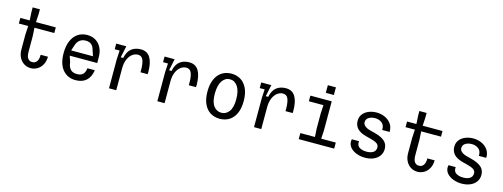

<svg xmlns="http://www.w3.org/2000/svg" viewBox="-16 -1504 6032 2302"><g transform="rotate(15 3000.0 -352.5)"><path d="M430 -176H520Q520 -120 497 -77.5Q474 -35 436 -12.5Q398 10 354 10Q310 10 272.5 -12.5Q235 -35 212.5 -77.5Q190 -120 190 -176V-365L196 -470H80V-540H196L190 -645V-700H280V-645L274 -540H520V-470H274L280 -365V-176Q280 -116 300.5 -90Q321 -64 354 -65Q387 -64 408.5 -90.5Q430 -117 430 -176Z M690 -268Q690 -358 718 -421.5Q746 -485 795.5 -517.5Q845 -550 910 -550Q972 -550 1017 -521.5Q1062 -493 1086 -443Q1110 -393 1110 -331V-256H769L794 -181Q800 -125 827 -95Q854 -65 910 -65Q958 -65 982.5 -89.5Q1007 -114 1013 -165H1105Q1092 -78 1042.5 -34Q993 10 910 10Q811 10 750.5 -61.5Q690 -133 690 -268ZM1040 -321 1015 -396Q993 -480 910 -480Q867 -480 837 -458Q807 -436 794 -396L769 -321Z M1325 -364 1331 -469V-470H1270V-540H1395L1365 -395H1395Q1413 -479 1460 -514.5Q1507 -550 1575 -550Q1655 -550 1692.5 -487.5Q1730 -425 1730 -311Q1730 -292 1729 -283H1640V-311Q1640 -395 1621.5 -437Q1603 -479 1558 -479Q1521 -479 1488.5 -455Q1456 -431 1435.5 -384Q1415 -337 1415 -272V0H1325Z M1925 -364 1931 -469V-470H1870V-540H1995L1965 -395H1995Q2013 -479 2060 -514.5Q2107 -550 2175 -550Q2255 -550 2292.5 -487.5Q2330 -425 2330 -311Q2330 -292 2329 -283H2240V-311Q2240 -395 2221.5 -437Q2203 -479 2158 -479Q2121 -479 2088.5 -455Q2056 -431 2035.5 -384Q2015 -337 2015 -272V0H1925Z M2700 -480Q2641 -480 2604 -425.5Q2567 -371 2567 -265Q2567 -164 2604.5 -114.5Q2642 -65 2700 -65Q2758 -65 2795.5 -114.5Q2833 -164 2833 -265Q2833 -371 2796 -425.5Q2759 -480 2700 -480ZM2700 -550Q2764 -550 2814.5 -519.5Q2865 -489 2895 -426Q2925 -363 2925 -269Q2925 -175 2895 -112.5Q2865 -50 2814.5 -20Q2764 10 2700 10Q2636 10 2585.5 -20Q2535 -50 2505 -112.5Q2475 -175 2475 -269Q2475 -363 2505 -426Q2535 -489 2585.5 -519.5Q2636 -550 2700 -550Z M3125 -364 3131 -469V-470H3070V-540H3195L3165 -395H3195Q3213 -479 3260 -514.5Q3307 -550 3375 -550Q3455 -550 3492.5 -487.5Q3530 -425 3530 -311Q3530 -292 3529 -283H3440V-311Q3440 -395 3421.5 -437Q3403 -479 3358 -479Q3321 -479 3288.5 -455Q3256 -431 3235.5 -384Q3215 -337 3215 -272V0H3125Z M3680 -75H3861L3855 -180V-365L3861 -470H3680V-540H3945V-180L3939 -75H4120V0H3680ZM3850 -715H3950V-620H3850Z M4292 -136Q4292 -150 4295 -163H4385Q4384 -158 4384 -148Q4384 -104 4418.5 -84.5Q4453 -65 4503 -65Q4556 -65 4586.5 -86Q4617 -107 4617 -147Q4617 -179 4589 -197Q4561 -215 4505 -229L4450 -243Q4374 -263 4339.5 -301.5Q4305 -340 4305 -396Q4305 -446 4333 -480.5Q4361 -515 4406 -532.5Q4451 -550 4501 -550Q4556 -550 4604.5 -528.5Q4653 -507 4682.5 -465.5Q4712 -424 4710 -365H4618Q4621 -424 4586 -452Q4551 -480 4500 -480Q4456 -480 4423 -460Q4390 -440 4390 -400Q4390 -374 4415 -353.5Q4440 -333 4483 -322L4538 -308Q4621 -287 4664 -250.5Q4707 -214 4707 -151Q4707 -103 4680.5 -66Q4654 -29 4607.5 -9.5Q4561 10 4503 10Q4448 10 4399.5 -8Q4351 -26 4321.5 -59Q4292 -92 4292 -136Z M5230 -176H5320Q5320 -120 5297 -77.5Q5274 -35 5236 -12.5Q5198 10 5154 10Q5110 10 5072.5 -12.5Q5035 -35 5012.5 -77.5Q4990 -120 4990 -176V-365L4996 -470H4880V-540H4996L4990 -645V-700H5080V-645L5074 -540H5320V-470H5074L5080 -365V-176Q5080 -116 5100.5 -90Q5121 -64 5154 -65Q5187 -64 5208.5 -90.5Q5230 -117 5230 -176Z M5492 -136Q5492 -150 5495 -163H5585Q5584 -158 5584 -148Q5584 -104 5618.5 -84.5Q5653 -65 5703 -65Q5756 -65 5786.5 -86Q5817 -107 5817 -147Q5817 -179 5789 -197Q5761 -215 5705 -229L5650 -243Q5574 -263 5539.5 -301.5Q5505 -340 5505 -396Q5505 -446 5533 -480.5Q5561 -515 5606 -532.5Q5651 -550 5701 -550Q5756 -550 5804.5 -528.5Q5853 -507 5882.5 -465.5Q5912 -424 5910 -365H5818Q5821 -424 5786 -452Q5751 -480 5700 -480Q5656 -480 5623 -460Q5590 -440 5590 -400Q5590 -374 5615 -353.5Q5640 -333 5683 -322L5738 -308Q5821 -287 5864 -250.5Q5907 -214 5907 -151Q5907 -103 5880.5 -66Q5854 -29 5807.5 -9.5Q5761 10 5703 10Q5648 10 5599.5 -8Q5551 -26 5521.5 -59Q5492 -92 5492 -136Z"/></g></svg>

Font: Sligoil Micro
Style: Regular
Weight: 400
Designer: Ariel Martín Pérez
Foundry: Igor Stepanchenko
Version: Version 1.001